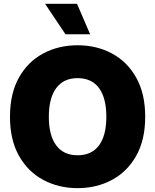

<svg xmlns="http://www.w3.org/2000/svg" viewBox="-20 -974 811 1004"><path d="M385.7 9.8Q286.6 9.8 206.3 -33.2Q126 -76.2 79.1 -159.4Q32.2 -242.7 32.2 -363.3Q32.2 -484.9 79.1 -568.4Q126 -651.9 206.3 -694.6Q286.6 -737.3 385.7 -737.3Q484.9 -737.3 564.9 -694.6Q645 -651.9 692.1 -568.4Q739.3 -484.9 739.3 -363.3Q739.3 -242.2 692.1 -158.9Q645 -75.7 564.9 -33Q484.9 9.8 385.7 9.8ZM385.7 -162.1Q459.5 -162.1 497.8 -213.9Q536.1 -265.6 536.1 -363.3Q536.1 -461.4 497.8 -513.4Q459.5 -565.4 385.7 -565.4Q312.5 -565.4 273.9 -513.4Q235.4 -461.4 235.4 -363.3Q235.4 -265.6 273.9 -213.9Q312.5 -162.1 385.7 -162.1ZM322.3 -794.9 215.8 -954.1H382.8L451.2 -794.9Z"/></svg>

Font: Inter Tight Black
Style: Regular
Weight: 900
Designer: Rasmus Andersson
Foundry: rsms
Version: Version 3.004; ttfautohint (v1.8.4.7-5d5b)